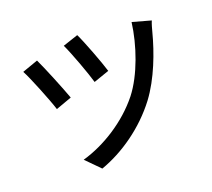

<svg xmlns="http://www.w3.org/2000/svg" viewBox="-128 -896 1212 1099"><g transform="rotate(-20 478.0 -346.5)"><path d="M443 -730 350 -699C376 -645 429 -501 445 -444L540 -477C523 -534 466 -684 443 -730ZM761 -694C744 -560 688 -397 610 -297C513 -175 368 -85 234 -47L317 37C453 -11 594 -109 693 -240C771 -344 824 -487 853 -599C858 -617 864 -642 873 -663ZM177 -672 81 -638C106 -592 170 -433 189 -372L286 -407C263 -471 204 -616 177 -672Z"/></g></svg>

Font: Kinto Sans Med
Style: Regular
Weight: 500
Designer: Authors: Ryoko NISHIZUKA  (kana & ideographs); Paul D. Hunt (Latin, Greek & Cyrillic); Wenlong ZHANG  (bopomofo); Sandol
Foundry: Adobe Systems Incorporated, ookami Inc.
Version: Version 0.001